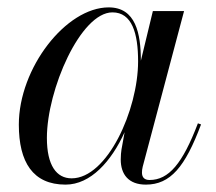

<svg xmlns="http://www.w3.org/2000/svg" viewBox="-20 -490 586 520"><path d="M524.5 -153 516 -156C474.5 -47 437 -2.5 385 -2.5C370 -2.5 364.5 -11 364.5 -22.5C364.5 -27 365 -33 366.5 -38.5L478.5 -460H394L361.5 -325.5C361.5 -399.5 347.5 -470 274.5 -470C158.5 -470 31 -305.5 31 -152.5C31 -51 69 10 157.5 10C225.5 10 281.5 -53 317.5 -132L309 -85C308 -78 307 -69 307 -58C307 -18 328 10 375 10C441.5 10 481.5 -38 524.5 -153ZM354 -324C354 -192 270.5 -7 174 -7C133 -7 107 -42 107 -116.5C107 -246.5 198 -456.5 284.5 -456.5C337.5 -456.5 354 -400 354 -324Z"/></svg>

Font: Bodoni* 24pt
Style: Italic
Weight: 400
Italic angle: -13°
Version: Version 2.3